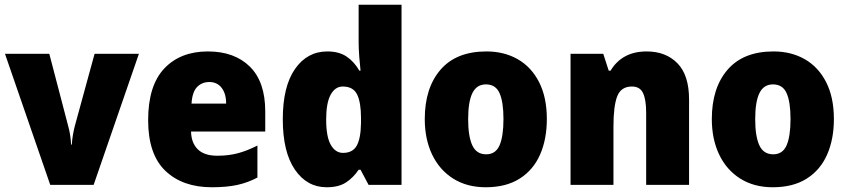

<svg xmlns="http://www.w3.org/2000/svg" viewBox="-20 -780 3578 810"><path d="M192 0 1 -553H188L268 -247Q272 -234 275.5 -212.5Q279 -191 280 -170H283Q284 -190 287.5 -210Q291 -230 295 -246L379 -553H566L375 0Z M857 -563Q969 -563 1034 -499Q1099 -435 1099 -310V-225H786Q787 -177 814.5 -150Q842 -123 897 -123Q944 -123 983.5 -133.5Q1023 -144 1066 -166V-31Q1027 -10 982 0Q937 10 874 10Q750 10 677.5 -59.5Q605 -129 605 -273Q605 -419 673 -491Q741 -563 857 -563ZM863 -434Q832 -434 811.5 -413Q791 -392 788 -343H934Q934 -385 915 -409.5Q896 -434 863 -434Z M1358 10Q1275 10 1224 -64.5Q1173 -139 1173 -277Q1173 -415 1224.5 -489Q1276 -563 1361 -563Q1410 -563 1442 -541.5Q1474 -520 1496 -482H1501Q1498 -509 1495.5 -542Q1493 -575 1493 -603V-760H1674V0H1535L1501 -64H1493Q1471 -31 1440 -10.5Q1409 10 1358 10ZM1427 -135Q1468 -135 1485 -165.5Q1502 -196 1503 -261V-282Q1503 -348 1486.5 -381.5Q1470 -415 1426 -415Q1394 -415 1375 -380.5Q1356 -346 1356 -276Q1356 -203 1375.5 -169Q1395 -135 1427 -135Z M2287 -278Q2287 -193 2258.5 -128Q2230 -63 2172.5 -26.5Q2115 10 2029 10Q1950 10 1892 -26.5Q1834 -63 1803 -128Q1772 -193 1772 -278Q1772 -409 1838.5 -486Q1905 -563 2032 -563Q2107 -563 2164.5 -530Q2222 -497 2254.5 -433Q2287 -369 2287 -278ZM1955 -277Q1955 -205 1972.5 -167Q1990 -129 2031 -129Q2071 -129 2087.5 -167Q2104 -205 2104 -278Q2104 -350 2087.5 -387Q2071 -424 2030 -424Q1991 -424 1973 -387.5Q1955 -351 1955 -277Z M2708 -563Q2789 -563 2838 -513Q2887 -463 2887 -360V0H2706V-304Q2706 -359 2693 -387Q2680 -415 2646 -415Q2600 -415 2584 -374Q2568 -333 2568 -246V0H2387V-553H2525L2548 -482H2556Q2579 -521 2617 -542Q2655 -563 2708 -563Z M3498 -278Q3498 -193 3469.5 -128Q3441 -63 3383.5 -26.5Q3326 10 3240 10Q3161 10 3103 -26.5Q3045 -63 3014 -128Q2983 -193 2983 -278Q2983 -409 3049.5 -486Q3116 -563 3243 -563Q3318 -563 3375.5 -530Q3433 -497 3465.5 -433Q3498 -369 3498 -278ZM3166 -277Q3166 -205 3183.5 -167Q3201 -129 3242 -129Q3282 -129 3298.5 -167Q3315 -205 3315 -278Q3315 -350 3298.5 -387Q3282 -424 3241 -424Q3202 -424 3184 -387.5Q3166 -351 3166 -277Z"/></svg>

Font: Noto Sans Sinhala UI SemiCondensed Black
Style: Regular
Weight: 900
Width: 4
Designer: Jelle Bosma - Monotype Design Team
Foundry: Monotype Imaging Inc.
Version: Version 2.006; ttfautohint (v1.8.4.7-5d5b)